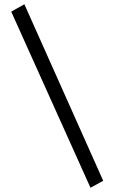

<svg xmlns="http://www.w3.org/2000/svg" viewBox="-20 -791 540 906"><path d="M467 62 407 95 33 -736 95 -771Z"/></svg>

Font: Kaisei Opti Medium
Style: Regular
Weight: 500
Designer: Font-Kai, 金井和夫
Foundry: KAZUO KANAI
Version: Version 5.003